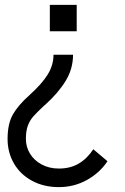

<svg xmlns="http://www.w3.org/2000/svg" viewBox="-20 -520 510 786"><path d="M199 -296H279Q279 -239 249.5 -190Q220 -141 165 -91L161 -88Q130 -59 116 -43Q102 -27 94 -5.5Q86 16 86 49Q86 81 102.5 108.5Q119 136 150 153Q181 170 221 170Q268 170 302.5 149.5Q337 129 362 91L420 140Q388 188 335.5 217Q283 246 221 246Q159 246 111 220Q63 194 37 149Q11 104 11 49Q11 -13 32.5 -51Q54 -89 101 -131Q151 -176 175 -214.5Q199 -253 199 -296ZM294 -392H184V-500H294Z"/></svg>

Font: Kreadon
Style: Regular
Weight: 400
Designer: kohakuno
Foundry: StudioGnu
Version: Version 1.000;Glyphs 3.1.2 (3151)